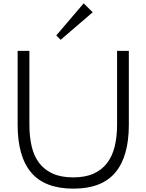

<svg xmlns="http://www.w3.org/2000/svg" viewBox="-20 -1113 872 1143"><path d="M532 -1040 341 -876 315 -902 478 -1093ZM747 -370Q747 -182 666.5 -86Q586 10 417 10Q247 10 166 -85.5Q85 -181 85 -370V-810H155V-371Q155 -300 168.5 -242Q182 -184 213 -143Q244 -102 294 -79.5Q344 -57 416 -57Q488 -57 537.5 -79.5Q587 -102 618 -143Q649 -184 663 -242Q677 -300 677 -371V-810H747Z"/></svg>

Font: TypoPRO Sinkin Sans
Style: 300 Light
Weight: 300
Designer: Keith Bates
Foundry: K-Type
Version: Sinkin Sans (version 1.0)  by Keith Bates   •   © 2014   www